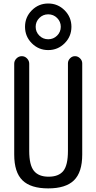

<svg xmlns="http://www.w3.org/2000/svg" viewBox="-20 -1045 540 1075"><path d="M59.6 -179.7V-688.5Q59.6 -705.1 72.3 -717.8Q85 -730.5 102.1 -730.5Q119.1 -730.5 131.3 -717.8Q143.6 -705.1 143.6 -688.5V-200.2Q143.6 -121.1 169.9 -88.4Q196.3 -55.7 252 -55.7Q308.6 -55.7 334.5 -87.9Q360.4 -120.1 360.4 -200.2V-690.4Q360.4 -706.1 372.1 -718.3Q383.8 -730.5 399.9 -730.5Q416 -730.5 428.2 -718.3Q440.4 -706.1 440.4 -690.4V-179.7Q440.4 -80.1 394 -35.2Q347.7 9.8 250 9.8Q152.3 9.8 106 -35.2Q59.6 -80.1 59.6 -179.7ZM299.8 -845.7Q320.3 -866.2 320.3 -895Q320.3 -923.8 299.8 -944.3Q279.3 -964.8 250 -964.8Q220.7 -964.8 200.2 -944.3Q179.7 -923.8 179.7 -895Q179.7 -866.2 200.2 -845.7Q220.7 -825.2 250 -825.2Q279.3 -825.2 299.8 -845.7ZM158.2 -802.7Q120.1 -840.8 120.1 -895Q120.1 -949.2 158.2 -987.3Q196.3 -1025.4 250 -1025.4Q303.7 -1025.4 341.8 -987.3Q379.9 -949.2 379.9 -895Q379.9 -840.8 341.8 -802.7Q303.7 -764.6 250 -764.6Q196.3 -764.6 158.2 -802.7Z"/></svg>

Font: Rounded-X Mgen+ 1mn regular
Style: Regular
Weight: 400
Designer: [Source Han Sans]
Ryoko NISHIZUKA  (kana & ideographs); Paul D. Hunt (Latin, Greek & Cyrillic); Wenlong ZHANG  (bopomofo
Version: Version 1.059.20150602